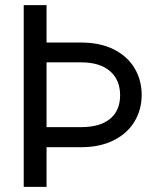

<svg xmlns="http://www.w3.org/2000/svg" viewBox="-20 -727 641 747"><path d="M161.1 -707V-561.5H295.9Q369.6 -561.5 422.9 -534.7Q476.1 -507.8 503.7 -461.4Q531.2 -415 531.2 -357.4Q531.2 -300.3 503.4 -254.2Q475.6 -208 422.4 -181.2Q369.1 -154.3 295.9 -154.3H161.1V0H72.3V-707ZM295.9 -232.4Q369.1 -232.4 408.2 -264.6Q447.3 -296.9 447.3 -356.4Q447.3 -416.5 407.7 -450.4Q368.2 -484.4 295.9 -484.4H161.1V-232.4Z"/></svg>

Font: Pretendard GOV
Style: Regular
Weight: 400
Designer: Base glyphs from Inter by Rasmus Andersson; Hangeul glyphs from Noto Sans CJK(Source Han Sans) by Jang Soo-young and Kan
Foundry: Kil Hyung-jin
Version: Version 1.309